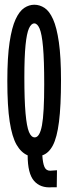

<svg xmlns="http://www.w3.org/2000/svg" viewBox="-20 -650 290 812"><path d="M200 142Q151 146 124 115Q97 84 97 7Q69 -5 50 -38Q31 -71 21 -135.5Q11 -200 11 -308Q11 -408 20.5 -471Q30 -534 46 -568.5Q62 -603 82.5 -616.5Q103 -630 125 -630Q148 -630 168.5 -616.5Q189 -603 204.5 -568.5Q220 -534 229 -471.5Q238 -409 238 -311Q238 -202 229.5 -135Q221 -68 203.5 -35Q186 -2 159 7Q161 40 168 56Q175 72 192 72L221 70L220 142ZM127 -69Q148 -69 157.5 -120Q167 -171 167 -294Q167 -395 162 -451Q157 -507 147.5 -529Q138 -551 125 -551Q112 -551 102.5 -530Q93 -509 88 -459Q83 -409 83 -323Q83 -227 88 -171Q93 -115 102.5 -92Q112 -69 127 -69Z"/></svg>

Font: Inconsolata UltraCondensed Bold
Style: Regular
Weight: 700
Width: 1
Monospace: yes
Designer: Raph Levien, Cyreal, Brenton Simpson
Foundry: Raph Levien, Cyreal, Google
Version: Version 3.001; ttfautohint (v1.8.2.53-6de2)